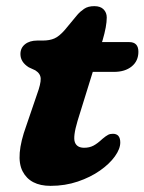

<svg xmlns="http://www.w3.org/2000/svg" viewBox="-20 -593 470 625"><path d="M95 -364 73.5 -374Q46.5 -391 46.5 -417Q46.5 -437 61.5 -449Q76.5 -461 101.5 -461H119Q141.5 -461 157 -467.8Q172.5 -474.5 190.5 -495L232 -545Q241 -555.5 253.8 -564.2Q266.5 -573 287 -573Q307 -573 317.2 -562.5Q327.5 -552 327.5 -536Q327.5 -508 314 -462L312 -456H400.5Q430.5 -456 430.5 -424.5Q430.5 -394.5 408.8 -376.8Q387 -359 351 -359H282L232.5 -199.5Q217 -147.5 223.8 -129.8Q230.5 -112 254 -112Q271 -112 284 -118.8Q297 -125.5 313.5 -141Q325.5 -151 332 -154.2Q338.5 -157.5 347.5 -157.5Q371.5 -157.5 371.5 -129Q371.5 -108.5 354 -84Q336.5 -59.5 305.5 -37.8Q274.5 -16 233.2 -2Q192 12 144.5 12Q78 12 53.5 -35.5Q29 -83 65.5 -183.5L100.5 -286Q113 -320 112.5 -336.8Q112 -353.5 95 -364Z"/></svg>

Font: Fraunces 9pt SuperSoft
Style: Bold Italic
Weight: 700
Italic angle: -16°
Version: Version 1.000;[b76b70a41]